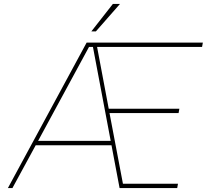

<svg xmlns="http://www.w3.org/2000/svg" viewBox="-20 -953 1048 973"><path d="M443 -794 552 -933H588L466 -794ZM20 0 419 -737H1008L1004 -715H472L531 -402H889L885 -380H535L603 -22H882L878 0H586L545 -217H161L43 0ZM173 -239H541L451 -715H431Z"/></svg>

Font: Tomorrow Thin
Style: Italic
Weight: 250
Italic angle: -10°
Designer: Tony de Marco, Monica Rizzolli
Foundry: Just in Type
Version: Version 2.002